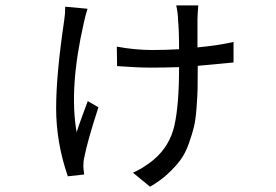

<svg xmlns="http://www.w3.org/2000/svg" viewBox="-20 -618 1040 723"><path d="M225.6 -592.8 309.6 -585Q300.8 -557.6 295.9 -533.2Q239.3 -286.1 268.6 -120.1Q274.4 -139.6 290.5 -183.1Q306.6 -226.6 310.5 -237.3L350.6 -213.9Q308.6 -85 297.9 -27.3Q293.9 -12.7 293.9 6.8Q293.9 15.6 296.9 39.1L235.4 45.9Q191.4 -81.1 191.4 -210.9Q191.4 -336.9 221.7 -541Q225.6 -565.4 225.6 -592.8ZM859.4 -460V-382.8Q758.8 -373 724.6 -370.1V-364.3Q724.6 -311.5 724.1 -285.2Q723.6 -258.8 720.2 -212.9Q716.8 -167 710.4 -140.6Q704.1 -114.3 690.9 -77.1Q677.7 -40 659.2 -15.1Q640.6 9.8 611.8 36.6Q583 63.5 544.9 85L480.5 32.2Q517.6 16.6 557.6 -15.6Q619.1 -67.4 636.7 -145Q654.3 -222.7 654.3 -364.3V-365.2Q589.8 -363.3 550.8 -363.3Q497.1 -363.3 420.9 -369.1L419.9 -442.4Q488.3 -429.7 552.7 -429.7Q604.5 -429.7 654.3 -432.6Q654.3 -505.9 650.4 -543.9Q650.4 -566.4 643.6 -597.7H726.6Q725.6 -586.9 724.6 -567.9Q723.6 -548.8 723.6 -545.9V-439.5Q803.7 -447.3 859.4 -460Z"/></svg>

Font: Gen Shin Gothic Regular
Style: Regular
Weight: 400
Designer: [Source Han Sans]
Ryoko NISHIZUKA  (kana & ideographs); Paul D. Hunt (Latin, Greek & Cyrillic); Wenlong ZHANG  (bopomofo
Version: Version 1.002.20150607